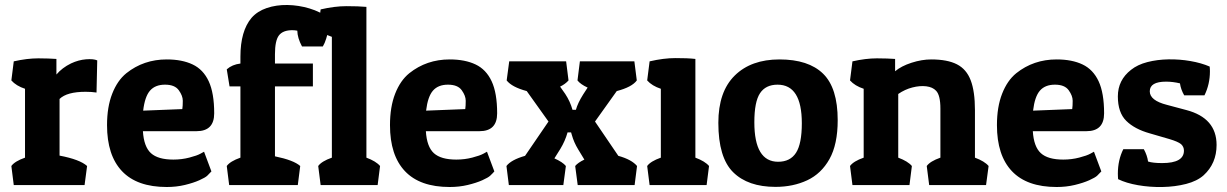

<svg xmlns="http://www.w3.org/2000/svg" viewBox="-20 -748 4958 776"><path d="M325.7 -377Q250.5 -377 220.7 -348.1V-119.1Q302.7 -103.5 332 -77.1L321.8 0H35.6L25.9 -77.1Q39.6 -96.2 81.1 -110.8V-389.2Q45.4 -400.9 25.9 -422.9L35.6 -500Q89.4 -512.2 134.8 -512.2Q156.7 -512.2 175 -511.5Q193.4 -510.7 208 -509.8V-446.8Q231 -474.1 267.1 -491.7Q297.4 -505.9 327.6 -508.3Q357.9 -510.7 373 -503.9L370.1 -374Q350.6 -377 325.7 -377Z M653.8 7.8Q533.7 7.8 473.1 -56.2Q412.6 -120.1 412.6 -242.2Q412.6 -315.9 433.6 -369.4Q454.6 -422.9 490.7 -452.1Q560.5 -507.8 653.8 -507.8Q715.8 -507.8 758.5 -487.5Q801.3 -467.3 823.5 -419.7Q845.7 -372.1 845.7 -290Q845.7 -217.8 774.4 -217.8H557.6Q561.5 -154.8 590.1 -128.9Q618.7 -103 680.7 -103Q714.4 -103 745.4 -111.1Q776.4 -119.1 790.5 -127L804.7 -134.8L834.5 -55.2Q829.1 -48.8 817.4 -37.6Q809.6 -30.3 785.6 -19.5Q761.7 -8.8 727.3 -0.5Q692.9 7.8 653.8 7.8ZM558.6 -300.8 716.8 -307.1Q718.8 -319.3 718.8 -340.8Q718.8 -360.8 702.6 -383.3Q686.5 -405.8 647 -405.8Q607.4 -405.8 586.4 -381.8Q565.4 -357.9 558.6 -300.8Z M951.7 -491.2V-519Q951.7 -622.6 996.6 -675.8Q1020 -702.6 1058.3 -715.6Q1096.7 -728.5 1141.6 -727.8Q1186.5 -727.1 1230.7 -713.9Q1274.9 -700.7 1309.6 -674.8Q1310.1 -671.4 1310.3 -666.5Q1310.5 -661.6 1310.5 -654.8Q1310.5 -646 1307.4 -628.2Q1304.2 -610.4 1298.3 -591.6Q1292.5 -572.8 1284.7 -560.1H1200.7Q1182.1 -594.7 1181.6 -624Q1170.4 -626 1161.6 -626Q1123.5 -626 1107.4 -605Q1091.3 -584 1091.3 -528.8V-491.2H1244.6V-398.9H1091.3V-116.2Q1167 -100.6 1193.4 -77.1L1183.6 0H906.2L896.5 -77.1Q910.2 -96.2 951.7 -110.8V-398.9H907.7L896.5 -467.8Q918.5 -487.3 951.7 -491.2Z M1266.1 -632.8 1275.9 -710Q1332.5 -723.1 1380.4 -723.1Q1428.2 -723.1 1460.9 -720.2V-110.8Q1500 -96.2 1516.1 -77.1L1506.3 0H1275.9L1266.1 -77.1Q1279.8 -96.2 1321.3 -110.8V-599.1Q1285.6 -610.8 1266.1 -632.8Z M1797.4 7.8Q1677.2 7.8 1616.7 -56.2Q1556.2 -120.1 1556.2 -242.2Q1556.2 -315.9 1577.1 -369.4Q1598.1 -422.9 1634.3 -452.1Q1704.1 -507.8 1797.4 -507.8Q1859.4 -507.8 1902.1 -487.5Q1944.8 -467.3 1967 -419.7Q1989.3 -372.1 1989.3 -290Q1989.3 -217.8 1918 -217.8H1701.2Q1705.1 -154.8 1733.6 -128.9Q1762.2 -103 1824.2 -103Q1857.9 -103 1888.9 -111.1Q1919.9 -119.1 1934.1 -127L1948.2 -134.8L1978 -55.2Q1972.7 -48.8 1960.9 -37.6Q1953.1 -30.3 1929.2 -19.5Q1905.3 -8.8 1870.8 -0.5Q1836.4 7.8 1797.4 7.8ZM1702.1 -300.8 1860.4 -307.1Q1862.3 -319.3 1862.3 -340.8Q1862.3 -360.8 1846.2 -383.3Q1830.1 -405.8 1790.5 -405.8Q1751 -405.8 1730 -381.8Q1709 -357.9 1702.1 -300.8Z M2293.9 -304.2H2307.6Q2314.9 -331.1 2336.9 -366.2L2355 -394Q2326.2 -407.2 2314 -422.9L2323.7 -500H2543.9L2553.7 -422.9Q2534.2 -396 2472.7 -379.9L2384.8 -256.8L2479 -118.2Q2533.2 -103 2554.7 -77.1L2544.9 0H2314.9L2304.7 -77.1Q2315.4 -90.3 2341.8 -103L2316.9 -144Q2299.3 -172.9 2291 -203.1L2288.1 -212.9H2273.9Q2264.2 -178.2 2244.6 -146L2220.7 -107.9Q2254.4 -92.8 2267.1 -77.1L2256.8 0H2036.6L2026.9 -77.1Q2045.9 -102.1 2102.1 -118.2L2196.8 -256.8L2108.9 -379.9Q2048.8 -396 2027.8 -422.9L2038.1 -500H2268.1L2277.8 -422.9Q2264.2 -407.7 2243.7 -397.9L2264.6 -368.2Q2284.2 -338.4 2293.9 -304.2Z M2595.7 -422.9 2605.5 -500Q2662.1 -513.2 2710 -513.2Q2733.9 -513.2 2753.9 -512.5Q2773.9 -511.7 2790.5 -509.8V-110.8Q2829.6 -96.2 2845.7 -77.1L2835.9 0H2605.5L2595.7 -77.1Q2609.4 -96.2 2650.9 -110.8V-389.2Q2615.2 -400.9 2595.7 -422.9Z M3365.7 -262.2Q3365.7 -164.6 3332.5 -105.2Q3299.3 -45.9 3242.4 -19.3Q3185.5 7.3 3114.3 7.3Q3002.9 7.3 2943.1 -52Q2883.3 -111.3 2883.3 -251.5Q2883.3 -377.4 2949.5 -442.6Q3015.6 -507.8 3130.4 -507.8Q3247.6 -507.8 3306.6 -450.2Q3365.7 -392.6 3365.7 -262.2ZM3028.8 -253.9Q3028.8 -94.2 3125 -94.2Q3173.8 -94.2 3197.3 -130.6Q3220.7 -167 3220.7 -250Q3220.7 -405.8 3122.6 -405.8Q3074.7 -405.8 3051.8 -371.3Q3028.8 -336.9 3028.8 -253.9Z M3415.5 -422.9 3425.3 -500Q3479 -512.2 3524.4 -512.2Q3546.4 -512.2 3564.7 -511.5Q3583 -510.7 3597.7 -509.8V-460Q3622.6 -481 3664.1 -494.4Q3705.6 -507.8 3743.7 -507.8Q3809.1 -507.8 3847.7 -488Q3886.2 -468.3 3903.3 -423.3Q3920.4 -378.4 3920.4 -303.2V-110.8Q3959.5 -96.2 3975.6 -77.1L3965.3 0H3735.4L3725.6 -77.1Q3739.3 -96.2 3780.8 -110.8V-309.1Q3780.8 -363.3 3763.2 -381.3Q3749.5 -396 3723.6 -399.2Q3697.8 -402.3 3667.5 -394.5Q3637.2 -386.7 3610.4 -368.2V-110.8Q3649.4 -96.2 3665.5 -77.1L3655.8 0H3425.3L3415.5 -77.1Q3429.2 -96.2 3470.7 -110.8V-389.2Q3435.1 -400.9 3415.5 -422.9Z M4250.5 7.8Q4130.4 7.8 4069.8 -56.2Q4009.3 -120.1 4009.3 -242.2Q4009.3 -315.9 4030.3 -369.4Q4051.3 -422.9 4087.4 -452.1Q4157.2 -507.8 4250.5 -507.8Q4312.5 -507.8 4355.2 -487.5Q4397.9 -467.3 4420.2 -419.7Q4442.4 -372.1 4442.4 -290Q4442.4 -217.8 4371.1 -217.8H4154.3Q4158.2 -154.8 4186.8 -128.9Q4215.3 -103 4277.3 -103Q4311 -103 4342 -111.1Q4373 -119.1 4387.2 -127L4401.4 -134.8L4431.2 -55.2Q4425.8 -48.8 4414.1 -37.6Q4406.2 -30.3 4382.3 -19.5Q4358.4 -8.8 4324 -0.5Q4289.6 7.8 4250.5 7.8ZM4155.3 -300.8 4313.5 -307.1Q4315.4 -319.3 4315.4 -340.8Q4315.4 -360.8 4299.3 -383.3Q4283.2 -405.8 4243.7 -405.8Q4204.1 -405.8 4183.1 -381.8Q4162.1 -357.9 4155.3 -300.8Z M4692.9 -418Q4627 -418 4627 -378.9Q4627 -341.8 4696.3 -324.2L4774.9 -303.2Q4897 -271 4897 -162.1Q4897 -87.4 4844.7 -39.6Q4818.4 -16.1 4773.9 -4.6Q4729.5 6.8 4678.5 7.8Q4627.4 8.8 4579.6 0.5Q4531.7 -7.8 4499 -23.9Q4498.5 -29.3 4498.3 -34.9Q4498 -40.5 4498 -45.9Q4498 -101.1 4520 -145H4603Q4616.7 -120.1 4620.1 -95.2Q4639.2 -88.9 4677.2 -88.9Q4765.1 -88.9 4765.1 -139.2Q4765.1 -154.8 4753.4 -165.5Q4740.7 -175.8 4706.1 -186L4627 -209Q4565.9 -226.1 4532 -259.5Q4498 -293 4498 -358.4Q4498 -424.3 4551.3 -465.8Q4577.6 -486.8 4617.4 -497.1Q4657.2 -507.3 4702.6 -508.1Q4748 -508.8 4791.5 -501.2Q4835 -493.7 4869.1 -479Q4869.6 -474.1 4869.9 -469.2Q4870.1 -464.4 4870.1 -459Q4870.1 -407.7 4848.1 -362.8H4766.1Q4752.4 -386.7 4749 -411.1Q4720.2 -418 4692.9 -418Z"/></svg>

Font: Odor Mean Chey
Style: Regular
Weight: 400
Designer: Danh Hong
Version: Version 8.002; ttfautohint (v1.8.3)